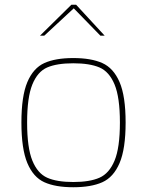

<svg xmlns="http://www.w3.org/2000/svg" viewBox="-20 -781 618 807"><path d="M70 -266Q70 -377 95 -436Q120 -495 166.5 -516Q213 -537 288 -537Q363 -537 410 -516Q457 -495 482.5 -436Q508 -377 508 -266Q508 -155 482.5 -95.5Q457 -36 410 -15Q363 6 288 6Q213 6 166.5 -15Q120 -36 95 -95.5Q70 -155 70 -266ZM484 -266Q484 -372 461.5 -426Q439 -480 398 -497.5Q357 -515 288 -515Q219 -515 178.5 -497.5Q138 -480 116 -426Q94 -372 94 -266Q94 -160 116 -106Q138 -52 178.5 -34Q219 -16 288 -16Q357 -16 398 -34Q439 -52 461.5 -106Q484 -160 484 -266ZM280 -761H300L420 -631H402L290 -746L166 -631H148Z"/></svg>

Font: Exo Thin
Style: Regular
Weight: 250
Designer: Natanael Gama
Foundry: Natanael Gama
Version: Version 1.500; ttfautohint (v1.6)